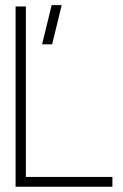

<svg xmlns="http://www.w3.org/2000/svg" viewBox="-20 -708 466 728"><path d="M139.6 -540 175.8 -688.5H213.9L177.7 -540ZM39.1 0V-683.6H78.1V-37.1H406.2V0Z"/></svg>

Font: Post No Bills Colombo Light
Style: Regular
Weight: 300
Designer: Kosala Senevirathne, Siva Puranthara, Lasantha Premarathna, Tharique Azeez
Foundry: Mooniak
Version: Version 1.220 ; ttfautohint (v1.6)